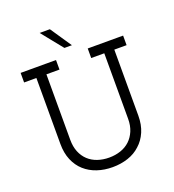

<svg xmlns="http://www.w3.org/2000/svg" viewBox="-157 -1004 1026 1132"><g transform="rotate(-20 356.5 -437.5)"><path d="M530 -52Q498 -22 453 -7Q408 8 356 8Q304 8 259.5 -7Q215 -22 182 -51.5Q149 -81 130.5 -125Q112 -169 112 -226V-640H35V-700H257V-640H175V-229Q175 -186 188.5 -153Q202 -120 226 -97.5Q250 -75 283.5 -63.5Q317 -52 356 -52Q395 -52 428.5 -63.5Q462 -75 486 -97.5Q510 -120 524 -153Q538 -186 538 -229V-640H456V-700H678V-640H601V-226Q601 -169 582 -125Q563 -81 530 -52ZM375 -750H328Q301 -783 274.5 -816.5Q248 -850 221 -883H285Q308 -850 330 -816.5Q352 -783 375 -750Z"/></g></svg>

Font: Josefin Slab SemiBold
Style: Regular
Weight: 600
Designer: Santiago Orozco
Foundry: Typemade
Version: Version 2.000